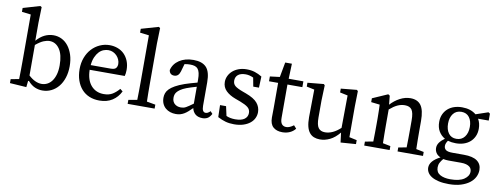

<svg xmlns="http://www.w3.org/2000/svg" viewBox="-72 -1122 4487 1724"><g transform="rotate(10 2172.0 -260.0)"><path d="M191 -98Q222 -69 252 -55.5Q282 -42 310 -42Q337 -42 361 -54Q385 -66 403 -90Q421 -114 431.5 -150Q442 -186 442 -234Q442 -331 407 -382.5Q372 -434 315 -434Q292 -434 262 -422Q232 -410 191 -376ZM188 -414Q223 -454 261.5 -472.5Q300 -491 342 -491Q382 -491 416.5 -474Q451 -457 476.5 -424.5Q502 -392 517 -346Q532 -300 532 -242Q532 -184 516.5 -136.5Q501 -89 473.5 -55.5Q446 -22 408.5 -3.5Q371 15 327 15Q292 15 259 1Q226 -13 195 -48H187L181 10L30 0V-36L105 -50Q106 -88 106.5 -132.5Q107 -177 107 -210V-639L25 -649V-684L178 -729L192 -721L188 -579Z M898 -285Q934 -285 946 -300Q958 -315 958 -337Q958 -358 949.5 -377.5Q941 -397 926.5 -412Q912 -427 892.5 -436Q873 -445 850 -445Q829 -445 806.5 -436.5Q784 -428 765.5 -408.5Q747 -389 733.5 -358.5Q720 -328 716 -285ZM714 -242Q716 -149 760 -99Q804 -49 876 -49Q924 -49 956 -69Q988 -89 1015 -121L1039 -102Q1013 -48 964.5 -16.5Q916 15 847 15Q796 15 755 -2Q714 -19 685 -51.5Q656 -84 640 -130Q624 -176 624 -233Q624 -290 642 -337.5Q660 -385 691.5 -419Q723 -453 765 -472Q807 -491 854 -491Q893 -491 927.5 -478Q962 -465 987 -440Q1012 -415 1026.5 -379Q1041 -343 1041 -298Q1041 -281 1039 -267Q1037 -253 1034 -242Z M1349 -36V0H1103V-36L1182 -50Q1183 -91 1183.5 -130.5Q1184 -170 1184 -210V-639L1102 -649V-684L1258 -729L1272 -721L1268 -579V-210Q1268 -170 1268.5 -130Q1269 -90 1270 -50Z M1688 -259Q1662 -252 1637.5 -244Q1613 -236 1597 -230Q1564 -217 1544.5 -203.5Q1525 -190 1515 -177Q1505 -164 1502 -151Q1499 -138 1499 -127Q1499 -107 1504.5 -95Q1510 -83 1518 -74Q1541 -51 1579 -51Q1591 -51 1602 -53.5Q1613 -56 1625 -62.5Q1637 -69 1652 -79.5Q1667 -90 1688 -105ZM1868 -43Q1851 -11 1831 -0.5Q1811 10 1787 10Q1745 10 1721 -10.5Q1697 -31 1690 -65Q1670 -45 1653 -30Q1636 -15 1619 -5Q1602 5 1584 10Q1566 15 1544 15Q1517 15 1492.5 7Q1468 -1 1449.5 -17Q1431 -33 1420.5 -56.5Q1410 -80 1410 -111Q1410 -132 1417 -152Q1424 -172 1442 -190.5Q1460 -209 1492.5 -227.5Q1525 -246 1576 -264Q1599 -272 1628.5 -280.5Q1658 -289 1688 -297V-324Q1688 -360 1682.5 -383.5Q1677 -407 1666 -420.5Q1655 -434 1637.5 -439.5Q1620 -445 1595 -445Q1584 -445 1571.5 -444Q1559 -443 1544 -440L1524 -370Q1510 -322 1470 -322Q1449 -322 1437 -333.5Q1425 -345 1423 -365Q1437 -422 1489 -456.5Q1541 -491 1618 -491Q1697 -491 1735 -451Q1773 -411 1773 -315V-101Q1773 -42 1806 -42Q1818 -42 1827 -47.5Q1836 -53 1843 -59L1848 -65Z M2132 -277Q2208 -249 2238.5 -212.5Q2269 -176 2269 -129Q2269 -101 2257 -75Q2245 -49 2220.5 -29Q2196 -9 2159.5 3Q2123 15 2075 15Q2032 15 1997.5 5.5Q1963 -4 1925 -24L1922 -133H1977L1996 -47Q2031 -31 2077 -31Q2134 -31 2162 -52Q2190 -73 2190 -108Q2190 -140 2166.5 -159Q2143 -178 2095 -196L2049 -213Q1994 -233 1961 -265.5Q1928 -298 1928 -346Q1928 -375 1940.5 -401Q1953 -427 1975.5 -447Q1998 -467 2030.5 -479Q2063 -491 2103 -491Q2144 -491 2177 -480.5Q2210 -470 2243 -450L2239 -348H2187L2172 -428Q2136 -445 2102 -445Q2056 -445 2032.5 -425.5Q2009 -406 2009 -372Q2009 -342 2029.5 -324.5Q2050 -307 2102 -288Z M2632 -43Q2613 -18 2582.5 -4Q2552 10 2514 10Q2461 10 2430.5 -17.5Q2400 -45 2400 -104Q2400 -123 2400.5 -141.5Q2401 -160 2401 -189V-420H2318V-464L2407 -475L2432 -611H2493L2488 -473H2622V-420H2486V-116Q2486 -77 2500.5 -59.5Q2515 -42 2541 -42Q2571 -42 2608 -70Z M3185 -36V0L3046 10L3035 -79Q2994 -29 2949 -7Q2904 15 2858 15Q2828 15 2803.5 5.5Q2779 -4 2762 -25.5Q2745 -47 2736.5 -81Q2728 -115 2728 -165L2731 -417L2660 -432V-467L2807 -481L2817 -471L2812 -331V-176Q2812 -109 2831.5 -82.5Q2851 -56 2892 -56Q2962 -56 3032 -121L3035 -417L2964 -432V-467L3109 -481L3119 -471L3116 -331V-51Z M3796 -36V0H3564V-36L3638 -50Q3639 -87 3639.5 -131Q3640 -175 3640 -210V-298Q3640 -366 3621 -393Q3602 -420 3558 -420Q3523 -420 3490.5 -405Q3458 -390 3420 -357V-210Q3420 -177 3420.5 -132.5Q3421 -88 3422 -50L3492 -36V0H3260V-36L3334 -50Q3335 -88 3335.5 -132Q3336 -176 3336 -210V-261Q3336 -302 3335 -329Q3334 -356 3333 -386L3254 -395V-430L3393 -491L3408 -481L3416 -400Q3453 -441 3500.5 -466Q3548 -491 3596 -491Q3661 -491 3692.5 -448Q3724 -405 3724 -306V-210Q3724 -175 3724.5 -131.5Q3725 -88 3726 -50Z M4063 -203Q4111 -203 4138 -238Q4165 -273 4165 -329Q4165 -383 4140 -416.5Q4115 -450 4068 -450Q4020 -450 3993.5 -415.5Q3967 -381 3967 -326Q3967 -271 3992 -237Q4017 -203 4063 -203ZM4031 1Q4005 1 3980 -4Q3963 16 3953 35Q3943 54 3943 78Q3943 123 3979 143.5Q4015 164 4073 164Q4156 164 4198.5 135Q4241 106 4241 65Q4241 53 4236.5 41.5Q4232 30 4220.5 21Q4209 12 4190 6.5Q4171 1 4142 1ZM4322 -415H4225Q4247 -377 4247 -327Q4247 -288 4233 -257.5Q4219 -227 4195 -206Q4171 -185 4138 -174Q4105 -163 4066 -163Q4046 -163 4028 -165.5Q4010 -168 3993 -173Q3985 -162 3979.5 -149.5Q3974 -137 3974 -123Q3974 -100 3991 -87Q4008 -74 4052 -74H4156Q4238 -74 4277.5 -45Q4317 -16 4317 37Q4317 70 4301.5 101Q4286 132 4254.5 156Q4223 180 4176.5 194.5Q4130 209 4067 209Q4014 209 3975 200Q3936 191 3910.5 175.5Q3885 160 3872.5 139Q3860 118 3860 95Q3860 33 3953 -14Q3924 -27 3911.5 -47.5Q3899 -68 3899 -91Q3899 -118 3915.5 -141Q3932 -164 3963 -186Q3928 -206 3907 -241Q3886 -276 3886 -327Q3886 -366 3900 -396.5Q3914 -427 3938 -448Q3962 -469 3995 -480Q4028 -491 4067 -491Q4146 -491 4195 -450L4307 -488L4322 -478Z"/></g></svg>

Font: SourceSerifPro
Style: Book
Weight: 400
Designer: Frank Grießhammer
Foundry: Adobe Systems Incorporated
Version: Version 1.014;PS Version 1.0;hotconv 1.0.73;makeotf.lib2.5.5